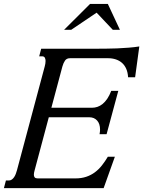

<svg xmlns="http://www.w3.org/2000/svg" viewBox="-87 -966 798 986"><path d="M384.8 -412.6Q399.4 -412.6 413.3 -417.2Q427.2 -421.9 439.9 -432.1Q452.6 -442.4 463.9 -459Q475.1 -475.6 484.4 -499.5H520.5L460.4 -276.9H424.3Q426.8 -290.5 426.8 -300.3Q426.8 -330.6 411.6 -347.2Q396.5 -363.8 371.6 -363.8H163.6L90.8 -91.3Q86.9 -78.1 86.9 -68.4Q86.9 -60.1 91.3 -54.9Q95.7 -49.8 106.9 -49.8H299.8Q331.1 -49.8 355.7 -58.1Q380.4 -66.4 400.4 -81.3Q420.4 -96.2 436.5 -116.7Q452.6 -137.2 466.8 -161.1H502.9L445.3 0H-66.9L-56.6 -39.1H-42Q-33.2 -39.1 -26.4 -43.9Q-19.5 -48.8 -14.4 -56.4Q-9.3 -64 -5.9 -73.2Q-2.4 -82.5 0 -91.3L142.6 -624.5Q144.5 -631.3 145.8 -638.9Q147 -646.5 147 -653.3Q147 -663.1 143.1 -669.9Q139.2 -676.8 128.9 -676.8H114.3L124.5 -715.8H407.2Q427.7 -715.8 455.8 -716.1Q483.9 -716.3 514.2 -717.5Q544.4 -718.8 574.5 -721.2Q604.5 -723.6 628.4 -727.5L606.9 -569.3H570.8Q569.3 -594.2 561.3 -612.5Q553.2 -630.9 539.8 -642.8Q526.4 -654.8 508.1 -660.9Q489.7 -667 468.8 -667H272.5Q254.9 -667 246.6 -654.5Q238.3 -642.1 233.4 -624.5L176.8 -412.6ZM375.5 -945.8H466.8L528.8 -813H492.2L409.2 -900.9L278.8 -813H242.2Z"/></svg>

Font: Arian AMU Serif
Style: Italic
Weight: 400
Italic angle: -15°
Designer: Ruben Hakobyan (Tarumian)
Foundry: Ruben Hakobyan (Tarumian)
Version: Version 1.002